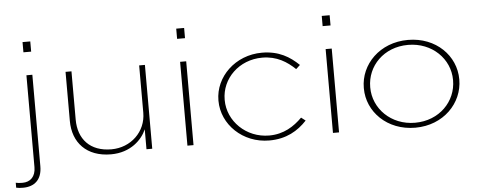

<svg xmlns="http://www.w3.org/2000/svg" viewBox="-63 -844 2872 1150"><g transform="rotate(-5 1372.5 -269.5)"><path d="M32.7 165.3C101 165.3 146.5 126.7 146.5 46.5V-504H110.9V48.5C110.9 105.9 78.2 135.6 31.7 135.6C14.9 135.6 3 134.7 -8.9 131.7V161.4C5 164.4 12.9 165.3 32.7 165.3ZM105 -642.6H151.5V-704H105Z M574.8 11.9C693.6 11.9 762.9 -59.4 788.7 -119.8V0H823.3V-504H788.7V-219.8C788.7 -105 696.6 -17.8 579.8 -17.8C451 -17.8 381.7 -97 381.7 -213.9V-504H346.1V-208.9C346.1 -78.2 428.3 11.9 574.8 11.9Z M1034.9 0H1071.5V-504H1034.9ZM1029 -642.6H1076.5V-704H1029Z M1526.5 11.9C1629.5 11.9 1699.8 -30.7 1753.3 -88.1L1727.5 -107.9C1679 -59.4 1616.6 -17.8 1528.5 -17.8C1389.9 -17.8 1281 -125.7 1281 -252.5V-254.5C1281 -381.2 1386.9 -486.1 1526.5 -486.1C1614.7 -486.1 1675 -446.5 1723.6 -400L1748.3 -422.8C1694.9 -474.3 1629.5 -515.8 1527.5 -515.8C1367.1 -515.8 1243.4 -395 1243.4 -253.5V-251.5C1243.4 -108.9 1367.1 11.9 1526.5 11.9Z M1909.9 0H1946.5V-504H1909.9ZM1904 -642.6H1951.5V-704H1904Z M2405.5 -17.8C2260.9 -17.8 2156 -124.8 2156 -251.5V-253.5C2156 -380.2 2257 -486.1 2403.5 -486.1C2548.1 -486.1 2654 -380.2 2654 -253.5V-251.5C2654 -124.8 2552 -17.8 2405.5 -17.8ZM2404.5 11.9C2574.8 11.9 2691.6 -111.9 2691.6 -252.5V-254.5C2691.6 -395 2574.8 -515.8 2405.5 -515.8C2235.2 -515.8 2117.4 -393.1 2117.4 -252.5V-249.5C2117.4 -108.9 2235.2 11.9 2404.5 11.9Z"/></g></svg>

Font: Meinily
Style: Regular
Weight: 500
Designer: Paul Hayes
Foundry: Paul Hayes
Version: Version 1.0; ttfautohint (v1.8.4.7-5d5b)